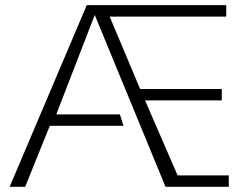

<svg xmlns="http://www.w3.org/2000/svg" viewBox="-20 -718 965 738"><path d="M17.1 0 313.5 -698.2H849.6V-654.3H401.4L518.6 -376H832.5V-332H537.6L662.6 -43.9H859.4V0H616.2L344.2 -660.6L196.3 -278.3H440.9L454.6 -234.4H171.4L76.7 0Z"/></svg>

Font: Voltera Light
Style: Light
Weight: 300
Designer: Bernd Montag
Version: Version 1.301